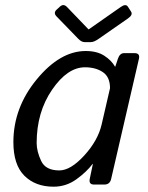

<svg xmlns="http://www.w3.org/2000/svg" viewBox="-20 -720 577 749"><path d="M200.7 -655.8Q187 -669.9 201.2 -682.6L213.4 -693.8Q227.5 -707 241.2 -692.9L325.2 -605.5H326.2L451.2 -692.9Q470.7 -706.5 479 -693.8L491.2 -674.8Q499.5 -662.1 479 -647.9L364.7 -568.4Q346.7 -555.7 334.5 -555.7H310.1Q297.9 -555.7 285.6 -568.4ZM32.2 -165.5Q32.2 -299.8 123.3 -410.4Q214.4 -521 314.5 -521Q358.4 -521 386.7 -502.7Q415 -484.4 428.7 -460H429.7L439.9 -490.7Q447.3 -512.7 463.9 -512.7H504.9Q526.9 -512.7 522 -490.7L413.6 -22Q408.7 0 386.7 0H347.2Q325.7 0 330.1 -22L342.3 -80.6H341.3Q317.4 -48.8 277.6 -20.3Q237.8 8.3 189 8.3Q118.2 8.3 75.2 -34.4Q32.2 -77.1 32.2 -165.5ZM123 -162.1Q123 -129.9 140.4 -92.5Q157.7 -55.2 211.4 -55.2Q255.4 -55.2 308.6 -113.3Q361.8 -171.4 376.5 -234.4L409.2 -376Q409.2 -419.9 381.1 -438.7Q353 -457.5 311.5 -457.5Q243.2 -457.5 183.1 -369.9Q123 -282.2 123 -162.1Z"/></svg>

Font: Istok
Style: Italic
Weight: 500
Italic angle: -13°
Designer: Andrey V. Panov
Foundry: Andrey V. Panov
Version: Version 1.0.3